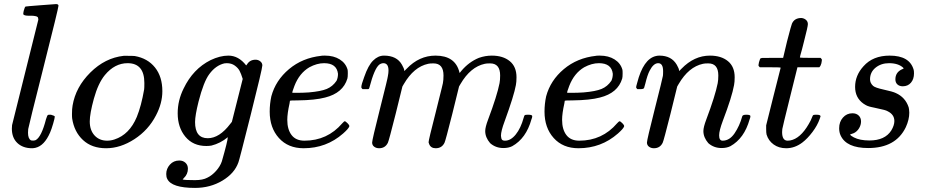

<svg xmlns="http://www.w3.org/2000/svg" viewBox="-20 -714 4540 939"><path d="M137 11Q92 11 65 -14.5Q38 -40 38 -85Q38 -97 39 -102L167 -616Q168 -619 167 -622Q166 -625 166 -627Q166 -629 164 -630.5Q162 -632 160.5 -633Q159 -634 156 -634.5Q153 -635 151 -635.5Q149 -636 144.5 -636.5Q140 -637 137.5 -637Q135 -637 130 -637Q125 -637 122 -637Q98 -637 94 -644Q93 -647 96 -661Q101 -680 105 -682Q108 -683 179.5 -688.5Q251 -694 254 -694Q266 -694 266 -686Q266 -675 193 -386Q120 -97 118 -83Q118 -81 117.5 -74.5Q117 -68 117 -65Q117 -36 131 -28Q135 -26 143 -26.5Q151 -27 155 -29Q183 -45 205 -131Q211 -151 215 -152Q217 -153 225 -153H229Q247 -148 248 -144Q248 -137 240 -109.5Q232 -82 225 -66Q197 -1 153 9Q143 11 137 11Z M585 -441H599Q631 -441 639 -440Q702 -429 738 -384Q774 -339 774 -268Q774 -209 743 -150Q706 -78 637.5 -33.5Q569 11 499 11Q429 11 386 -29Q343 -69 333 -134Q332 -140 332 -156Q332 -182 335 -198Q350 -288 422 -359.5Q494 -431 585 -441ZM419 -120Q419 -77 442.5 -51.5Q466 -26 504 -26Q522 -26 540 -32Q613 -56 649 -142Q671 -196 685 -277Q686 -283 686 -308Q686 -405 604 -405Q541 -405 493 -347Q460 -307 439 -231Q419 -158 419 -120Z M857 71Q875 71 887 82Q899 93 899 111Q899 138 879 157Q872 164 874 164Q885 167 934 167Q972 167 994 155Q1017 144 1037 121.5Q1057 99 1065 75Q1094 -26 1094 -43Q1058 -13 1014 -2Q1002 0 989 0Q924 0 886.5 -45.5Q849 -91 849 -160Q849 -223 878 -281Q924 -377 1010 -420Q1056 -442 1097 -442Q1147 -442 1184 -394Q1186 -396 1188 -399Q1202 -422 1230 -422Q1243 -422 1253 -414Q1263 -406 1263 -394Q1263 -379 1206 -152Q1149 75 1146 80Q1127 134 1067.5 169.5Q1008 205 934 205Q819 205 798 161Q793 152 793 137Q793 111 811 91Q829 71 857 71ZM1167 -328Q1159 -354 1151.5 -368Q1144 -382 1128 -393.5Q1112 -405 1089 -405Q1087 -405 1082.5 -404.5Q1078 -404 1077 -404Q1035 -394 1004 -352Q976 -315 951 -217Q934 -149 934 -117Q934 -38 996 -38Q1053 -38 1106 -108L1114 -118Q1150 -258 1167 -328Z M1465 11Q1389 11 1344 -39Q1299 -89 1299 -168Q1299 -206 1307 -243Q1328 -321 1393.5 -376Q1459 -431 1551 -441Q1552 -442 1567 -442H1570Q1612 -442 1641.5 -423.5Q1671 -405 1680 -373Q1681 -369 1681 -355Q1681 -337 1679 -330Q1658 -259 1570 -237Q1521 -224 1436 -223Q1399 -223 1398 -221Q1398 -220 1396 -208Q1385 -159 1385 -128Q1385 -81 1406 -53.5Q1427 -26 1469 -26Q1581 -26 1654 -111Q1663 -121 1666 -121Q1670 -121 1679 -112Q1691 -100 1688 -95Q1684 -84 1658 -61Q1576 11 1465 11ZM1633 -353Q1627 -405 1565 -405Q1530 -405 1493 -385Q1444 -356 1420 -294Q1409 -264 1409 -261Q1409 -260 1429 -260Q1462 -260 1490 -262Q1549 -267 1578 -279Q1607 -291 1626 -319Q1633 -334 1633 -353Z M1834 11Q1820 11 1810 3.5Q1800 -4 1800 -17Q1800 -30 1838.5 -182.5Q1877 -335 1877 -342Q1880 -357 1880 -369Q1880 -405 1855 -405Q1845 -405 1835 -398Q1811 -379 1787 -287Q1787 -286 1786 -283.5Q1785 -281 1784.5 -280.5Q1784 -280 1783 -279Q1782 -278 1779.5 -278Q1777 -278 1775 -278Q1773 -278 1767 -278H1753Q1747 -284 1747 -287Q1747 -300 1761 -337Q1781 -395 1805 -418Q1829 -442 1858 -442Q1921 -442 1946 -397Q1957 -378 1957 -369Q1957 -367 1958 -367L1969 -378Q2030 -442 2110 -442Q2207 -442 2227 -360L2228 -357L2236 -367Q2273 -411 2322 -431Q2353 -442 2385 -442Q2440 -442 2473 -415Q2506 -388 2506 -336Q2506 -313 2503 -298Q2494 -247 2448 -121Q2430 -73 2430 -50Q2431 -36 2435 -31Q2439 -26 2450 -26Q2478 -26 2502.5 -56.5Q2527 -87 2541 -138Q2544 -149 2546.5 -151Q2549 -153 2563 -153Q2583 -153 2583 -146Q2583 -139 2579 -130Q2553 -37 2485 1Q2467 10 2442 10Q2404 10 2377 -14Q2353 -42 2353 -73Q2353 -92 2367 -129Q2411 -246 2423 -307Q2426 -322 2426 -345Q2426 -404 2377 -404Q2359 -404 2351 -402Q2281 -387 2232 -303L2225 -291L2192 -157Q2159 -26 2154 -16Q2141 11 2111 11Q2087 11 2079 -9L2076 -18Q2076 -29 2110 -161Q2118 -193 2126.5 -227.5Q2135 -262 2140.5 -283.5Q2146 -305 2146 -307Q2149 -322 2149 -345Q2149 -404 2100 -404Q2082 -404 2074 -402Q2004 -387 1955 -303L1948 -291L1915 -157Q1882 -26 1877 -16Q1864 11 1834 11Z M2809 11Q2733 11 2688 -39Q2643 -89 2643 -168Q2643 -206 2651 -243Q2672 -321 2737.5 -376Q2803 -431 2895 -441Q2896 -442 2911 -442H2914Q2956 -442 2985.5 -423.5Q3015 -405 3024 -373Q3025 -369 3025 -355Q3025 -337 3023 -330Q3002 -259 2914 -237Q2865 -224 2780 -223Q2743 -223 2742 -221Q2742 -220 2740 -208Q2729 -159 2729 -128Q2729 -81 2750 -53.5Q2771 -26 2813 -26Q2925 -26 2998 -111Q3007 -121 3010 -121Q3014 -121 3023 -112Q3035 -100 3032 -95Q3028 -84 3002 -61Q2920 11 2809 11ZM2977 -353Q2971 -405 2909 -405Q2874 -405 2837 -385Q2788 -356 2764 -294Q2753 -264 2753 -261Q2753 -260 2773 -260Q2806 -260 2834 -262Q2893 -267 2922 -279Q2951 -291 2970 -319Q2977 -334 2977 -353Z M3178 11Q3164 11 3154 3.5Q3144 -4 3144 -17Q3144 -30 3182 -180Q3220 -330 3222 -343Q3223 -348 3223 -366Q3223 -405 3199 -405Q3176 -405 3157 -368Q3146 -347 3136 -305Q3130 -285 3130 -284Q3128 -278 3111 -278H3097Q3091 -284 3091 -287Q3091 -291 3096 -308Q3126 -426 3188 -440Q3196 -442 3205 -442Q3264 -442 3290 -397Q3301 -378 3301 -369Q3301 -367 3302 -367L3313 -378Q3375 -442 3452 -442Q3507 -442 3540 -415Q3573 -388 3573 -336Q3573 -313 3570 -298Q3560 -241 3515 -123Q3497 -75 3497 -52Q3497 -26 3514 -26Q3548 -26 3572.5 -62Q3597 -98 3610 -145Q3612 -153 3630 -153Q3650 -153 3650 -146Q3650 -139 3646 -130Q3620 -37 3552 1Q3534 10 3509 10Q3471 10 3444 -14Q3420 -42 3420 -73Q3420 -92 3434 -129Q3478 -246 3490 -307Q3493 -322 3493 -345Q3493 -404 3444 -404Q3426 -404 3418 -402Q3348 -387 3299 -303L3292 -291L3259 -157Q3226 -26 3221 -16Q3208 11 3178 11Z M3805 -68Q3805 -26 3832 -26Q3839 -26 3844 -27Q3894 -36 3935 -107Q3945 -123 3953 -144Q3955 -150 3958 -151.5Q3961 -153 3973 -153Q3993 -153 3993 -145Q3993 -143 3989 -133Q3978 -101 3953.5 -68.5Q3929 -36 3904 -17Q3867 11 3825 11Q3789 11 3763.5 -7.5Q3738 -26 3729 -56Q3727 -64 3727 -83V-101L3762 -241Q3797 -382 3798 -383Q3798 -385 3747 -385H3696Q3690 -391 3689.5 -393Q3689 -395 3692 -410Q3696 -424 3697 -425Q3699 -430 3706.5 -430.5Q3714 -431 3757 -431H3810L3829 -511Q3850 -592 3853 -598Q3865 -626 3899 -626Q3912 -625 3921.5 -617Q3931 -609 3931 -596Q3931 -584 3912 -511Q3908 -494 3902.5 -473.5Q3897 -453 3894 -443L3892 -433Q3892 -431 3942 -431H3993Q3999 -425 3999.5 -422.5Q4000 -420 3997 -404Q3994 -392 3987 -385H3880L3844 -240Q3807 -91 3806 -83Q3805 -78 3805 -68Z M4149 -160Q4168 -160 4179.5 -149Q4191 -138 4191 -120Q4191 -103 4181.5 -87Q4172 -71 4156 -63Q4143 -58 4142 -58Q4139 -57 4138 -56.5Q4137 -56 4138 -55Q4141 -50 4156 -42Q4185 -27 4232 -27Q4308 -27 4339 -76Q4354 -101 4354 -122Q4354 -154 4321 -170Q4312 -176 4271 -184Q4266 -185 4255.5 -187.5Q4245 -190 4241.5 -190.5Q4238 -191 4231.5 -193Q4225 -195 4221.5 -196.5Q4218 -198 4213.5 -200.5Q4209 -203 4203 -207Q4162 -236 4162 -289Q4162 -345 4203 -390Q4249 -442 4331 -442Q4428 -442 4448 -374Q4450 -369 4450 -355Q4450 -327 4435 -309.5Q4420 -292 4395 -292Q4379 -292 4369 -301Q4359 -310 4359 -326Q4359 -359 4389 -374Q4397 -378 4398 -378Q4401 -378 4397 -383Q4373 -405 4328 -405Q4289 -405 4262 -383Q4235 -361 4235 -326Q4235 -308 4250 -294Q4260 -285 4301 -276Q4347 -266 4361 -259Q4408 -238 4424 -189Q4426 -183 4427 -163Q4427 -129 4410 -92Q4361 10 4226 10Q4119 10 4091 -52Q4084 -67 4084 -87Q4084 -118 4102.5 -139Q4121 -160 4149 -160Z"/></svg>

Font: KaTeX_Math
Style: Italic
Weight: 400
Version: Version 3699957226